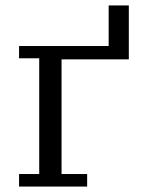

<svg xmlns="http://www.w3.org/2000/svg" viewBox="-20 -685 527 705"><path d="M50 -46H124V-471H50V-516H379V-665H453V-467H206V-46H300V0H50Z"/></svg>

Font: IBM Plex Serif
Style: Regular
Weight: 400
Designer: Mike Abbink, Paul van der Laan, Pieter van Rosmalen
Foundry: Bold Monday
Version: Version 2.6